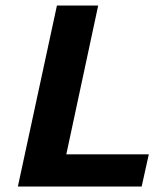

<svg xmlns="http://www.w3.org/2000/svg" viewBox="-20 -678 600 698"><path d="M45 0 187 -658H337L196 0ZM92 0 117 -117H521L495 0Z"/></svg>

Font: Ysabeau Office ExtraBold
Style: Italic
Weight: 800
Italic angle: -12°
Designer: Christian Thalmann (Catharsis Fonts)
Version: Version 2.001;gftools[0.9.30]; featfreeze: tnum,lnum,ss02